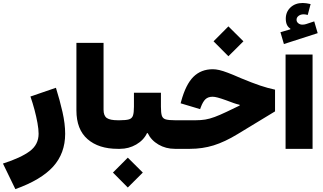

<svg xmlns="http://www.w3.org/2000/svg" viewBox="-143 -1007 2187 1299"><path d="M63 -354 235.4 -413.1Q261.7 -329.1 279.8 -249.3Q297.9 -169.4 297.9 -102.1Q297.9 30.3 216.3 120.4Q134.8 210.4 -39.1 272.5L-123 99.6Q-1.5 60.5 58.3 15.9Q118.2 -28.8 118.2 -102.1Q118.2 -132.3 110.6 -174.6Q103 -216.8 90.6 -263.7Q78.1 -310.5 63 -354Z M374 -716.8H557.6V-264.6Q557.6 -223.6 579.8 -208.5Q602.1 -193.4 653.8 -193.4H654.3V0H653.8Q524.4 0 449.2 -65.7Q374 -131.3 374 -260.3Z M945.8 -284.7Q945.8 -243.7 951.9 -224.4Q958 -205.1 978.5 -199.2Q999 -193.4 1041.5 -193.4H1052.2V0H1040.5Q978.5 0 929 -29.1Q879.4 -58.1 856.4 -106.4H851.6Q829.1 -58.6 778.6 -29.3Q728 0 668.5 0H654.3Q641.1 0 635.3 -22.7Q629.4 -45.4 629.4 -97.2Q629.4 -148.4 635.3 -170.9Q641.1 -193.4 654.3 -193.4H668.5Q709.5 -193.4 729.7 -199.5Q750 -205.6 756.6 -225.1Q763.2 -244.6 763.2 -284.7V-379.4H945.8ZM621.1 160.6 721.7 59.6 823.2 160.6 721.7 261.7Z M1296.9 -538.6Q1316.4 -538.6 1340.3 -533.2Q1364.3 -527.8 1398.9 -514.6Q1433.6 -501.5 1485.8 -478.5Q1564.5 -445.8 1617.4 -428Q1670.4 -410.2 1717.8 -400.4V-253.4L1464.4 -99.6Q1377.9 -46.9 1302.2 -23.4Q1226.6 0 1142.1 0H1052.2Q1039.1 0 1033.2 -22.5Q1027.3 -44.9 1027.3 -97.2Q1027.3 -149.4 1033.2 -171.4Q1039.1 -193.4 1052.2 -193.4H1181.2Q1216.3 -193.4 1245.8 -198.2Q1275.4 -203.1 1309.1 -215.6Q1342.8 -228 1390.1 -250.5L1478.5 -293V-297.9Q1459.5 -302.2 1437.7 -309.8Q1416 -317.4 1386.7 -328.6Q1351.1 -341.3 1330.1 -346.9Q1309.1 -352.5 1295.4 -352.5Q1265.1 -352.5 1247.3 -335.9Q1229.5 -319.3 1215.3 -280.8L1210.9 -268.6L1079.1 -308.1L1082.5 -320.8Q1113.8 -436 1165.5 -487.3Q1217.3 -538.6 1296.9 -538.6ZM1301.8 -727.5 1402.3 -828.6 1503.9 -727.5 1402.3 -626.5Z M1971.7 -638.2V0H1789.1V-638.2ZM1958.5 -979.5 1939 -905.8Q1932.1 -907.7 1925.3 -908.9Q1918.5 -910.2 1911.6 -910.2Q1891.1 -910.2 1877.2 -899.7Q1863.3 -889.2 1863.3 -873Q1863.3 -859.4 1874.8 -849.9Q1886.2 -840.3 1902.8 -840.3Q1916.5 -840.3 1928.2 -844.2L1982.9 -862.3L2006.3 -782.7L1777.8 -709L1754.4 -789.1L1821.3 -808.6V-813.5Q1790.5 -832 1790.5 -880.4Q1790.5 -926.8 1822.5 -956.8Q1854.5 -986.8 1905.3 -986.8Q1916.5 -986.8 1929.7 -984.9Q1942.9 -982.9 1958.5 -979.5Z"/></svg>

Font: Estedad-FD Black
Style: Regular
Weight: 900
Designer: Amin Abedi
Version: Version 7.3